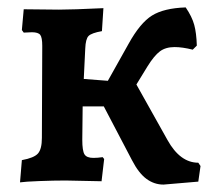

<svg xmlns="http://www.w3.org/2000/svg" viewBox="-20 -487 579 518"><path d="M521 -39 515 3 421 11Q396 11 375 -4.5Q354 -20 336 -55L260 -200H203L202 -110Q202 -80 208 -70.5Q214 -61 232 -61Q243 -61 257 -63L261 -58L254 2L157 0Q125 0 86 1.5Q47 3 34 5L39 -55Q72 -61 82.5 -73Q93 -85 93 -115L94 -363Q94 -386 88.5 -393Q83 -400 66 -400L44 -399L39 -406L44 -462L139 -461Q175 -461 259 -465L255 -403Q227 -398 219 -390Q211 -382 210 -356L206 -274L271 -269L327 -369Q358 -425 390 -445Q422 -465 481 -467Q498 -442 504 -420Q510 -398 511 -364L500 -353Q472 -360 451 -360Q427 -360 411.5 -348.5Q396 -337 378 -308L348 -259L432 -109Q466 -48 515 -48Z"/></svg>

Font: Alegreya
Style: Bold
Weight: 700
Designer: Juan Pablo del Peral
Foundry: Huerta Tipografica
Version: Version 2.008; ttfautohint (v1.8)